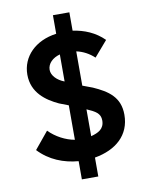

<svg xmlns="http://www.w3.org/2000/svg" viewBox="-99 -898 827 1070"><g transform="rotate(-10 314.5 -362.5)"><path d="M276 -1V102H369V-5C490 -26 572 -96 572 -212C572 -312 508 -354 425 -391L369 -412V-606C406 -598 440 -580 469 -553L544 -640C495 -689 433 -714 369 -723V-827H276V-722C156 -706 78 -627 78 -525C78 -422 155 -369 224 -337L276 -317V-122C225 -131 171 -159 132 -199L53 -103C113 -39 192 -8 276 -1ZM205 -530C205 -566 235 -594 276 -605V-452C235 -467 205 -498 205 -530ZM445 -202C445 -153 410 -137 369 -126V-278C417 -257 445 -242 445 -202Z"/></g></svg>

Font: Spoqa Han Sans Neo Bold
Style: Bold
Weight: 700
Designer: [Spoqa Han Sans Neo] Dong-huui Kim  Younghwa Kang  Yujin Lee  [Noto Sans] Ryoko NISHIZUKA  (kana & ideographs); Paul D. 
Foundry: Spoqa (http://www.spoqa-han-sans.com)
Version: Version 1.100;hotconv 1.0.109;makeotfexe 2.5.65596